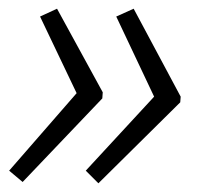

<svg xmlns="http://www.w3.org/2000/svg" viewBox="-20 -492 464 441"><path d="M206 -71 177 -100 334 -270 247 -454 287 -472 395 -270 394 -257ZM32 -74 1 -100 156 -278 72 -454 111 -472 216 -280 215 -266Z"/></svg>

Font: Noto Sans UI Light
Style: Italic
Weight: 300
Italic angle: -12°
Designer: Monotype Design Team
Foundry: Monotype Imaging Inc.
Version: Version 1.901